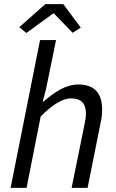

<svg xmlns="http://www.w3.org/2000/svg" viewBox="-20 -905 560 925"><path d="M73 -774 107 -746 236 -840H240L330 -747L369 -772L285 -885H198ZM173 -712 31 0H108L176 -344C237 -405 284 -431 322 -431C372 -431 394 -406 394 -357C394 -340 391 -326 386 -300L325 0H402L464 -310C470 -337 472 -354 472 -377C472 -452 439 -498 357 -498C298 -498 245 -463 190 -416H186L202 -477L250 -712Z"/></svg>

Font: Cambridge Sans Italic
Style: Regular
Weight: 400
Italic angle: -11°
Version: Version 2.000;PS 002.000;hotconv 1.0.88;makeotf.lib2.5.64775